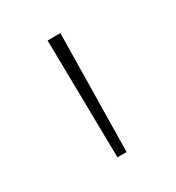

<svg xmlns="http://www.w3.org/2000/svg" viewBox="-80 -767 333 364"><g transform="rotate(-30 86.0 -585.0)"><path d="M101 -714 97 -456H77L73 -714Z"/></g></svg>

Font: Noto Sans Thaana Thin
Style: Regular
Weight: 100
Designer: David Williams
Foundry: Google Inc.
Version: Version 3.001; ttfautohint (v1.8.4.7-5d5b)